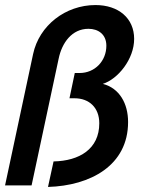

<svg xmlns="http://www.w3.org/2000/svg" viewBox="-20 -734 575 760"><path d="M192 -95 170 6C338 1 487 -79 487 -251C487 -324 453 -385 387 -402C447 -421 511 -500 511 -580C511 -662 449 -714 358 -714C239 -714 135 -633 111 -520L0 0H105L212 -501C225 -565 265 -620 330 -620C369 -620 401 -598 401 -553C401 -493 356 -445 295 -445H276L255 -345H275C333 -345 373 -308 373 -246C373 -144 294 -97 192 -95Z"/></svg>

Font: FIGSv2-sans-serif SmBold Italic
Style: Regular
Weight: 600
Italic angle: -12°
Designer: Matt McInerney, Pablo Impallari, Rodrigo Fuenzalida
Foundry: Matt McInerney, Pablo Impallari, Rodrigo Fuenzalida
Version: Version 4.020;hotconv 1.0.109;makeotfexe 2.5.65596